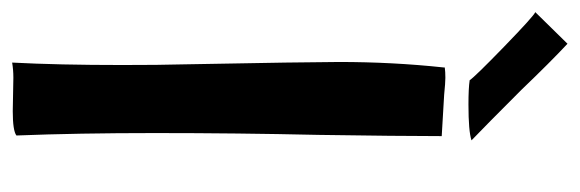

<svg xmlns="http://www.w3.org/2000/svg" viewBox="-355 -611 954 316"><g transform="rotate(90 122.0 -453.0)"><path d="M96 -749Q109 -747 136 -747Q180 -747 195 -752Q172 -774 112 -834Q66 -882 36 -910L-16 -857Q-9 -854 41 -805.5Q91 -757 96 -749ZM75 -706Q66 -622 66 -534L67 -445L70 -274Q71 -241 71 -177Q71 -72 67 4Q79 2 92 2L147 3Q179 3 187 -3Q183 -104 183 -231Q183 -367 186 -500Q188 -634 188 -699V-703Q168 -704 120 -707Q100 -709 92 -709Q82 -709 75 -708Z"/></g></svg>

Font: Londrina Solid Light
Style: Regular
Weight: 300
Designer: Marcelo Magalhaes
Foundry: Marcelo Magalhães
Version: Version 1.002